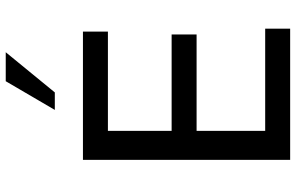

<svg xmlns="http://www.w3.org/2000/svg" viewBox="-201 -830 1031 669"><g transform="rotate(-90 314.5 -495.5)"><path d="M467 -991 327 -820H266L366 -991ZM549 0H92V-722H539V-635H193V-413H529V-326H193V-87H549Z"/></g></svg>

Font: Mingzat
Style: Regular
Weight: 400
Designer: Jason Glavy (Lepcha), Lorna Priest (Lepcha additions), Walt Agee (Sophia), Victor Gaultney (Sophia)
Foundry: SIL International
Version: Version 0.100